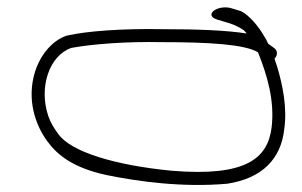

<svg xmlns="http://www.w3.org/2000/svg" viewBox="-20 -548 837 533"><path d="M77 -348C54 -273 77 -202 112 -155C139 -118 183 -82 276 -62C364 -44 487 -27 611 -38C708 -53 760 -107 769 -189C778 -249 764 -314 750 -361L742 -385C750 -393 752 -406 742 -414L724 -427C721 -435 717 -442 713 -448C698 -474 673 -505 649 -517L626 -524C587 -538 543 -507 582 -494L605 -487C621 -483 642 -475 658 -463C660 -461 662 -458 665 -455C608 -464 526 -467 432 -467C320 -469 222 -462 165 -449C123 -435 91 -393 77 -348ZM114 -226C87 -306 117 -394 178 -415C237 -426 333 -433 429 -431C560 -431 659 -425 696 -403L700 -393C721 -339 743 -269 734 -194C723 -108 663 -57 457 -74C301 -89 176 -126 141 -177C130 -192 120 -208 114 -226Z"/></svg>

Font: Stray Cat
Style: UltExt
Weight: 400
Version: Version 1.0